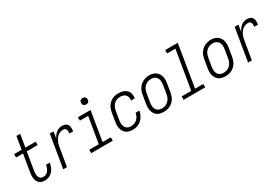

<svg xmlns="http://www.w3.org/2000/svg" viewBox="55 -1713 3890 2698"><g transform="rotate(-30 2000.0 -363.5)"><path d="M268 8Q243 8 220.5 1.5Q198 -5 181.5 -20Q165 -35 155.5 -56Q146 -77 142.5 -100.5Q139 -124 140.5 -148.5Q142 -173 146 -197L192 -475H79V-530H201L235 -735H296L262 -530H429V-475H253L205 -188Q203 -172 201.5 -156Q200 -140 201.5 -124.5Q203 -109 208 -94.5Q213 -80 222.5 -69Q232 -58 246.5 -52.5Q261 -47 277 -47Q291 -47 306 -51Q321 -55 334 -64.5Q347 -74 356.5 -86.5Q366 -99 373 -112.5Q380 -126 384.5 -140.5Q389 -155 392 -170Q392 -171 392 -173Q392 -175 393 -176H453Q453 -174 452.5 -171.5Q452 -169 452 -167Q448 -145 440.5 -123Q433 -101 421.5 -80.5Q410 -60 393 -42.5Q376 -25 355.5 -13.5Q335 -2 312.5 3Q290 8 268 8Z M570 0 658 -530H719L701 -421Q712 -444 727.5 -466Q743 -488 763.5 -504.5Q784 -521 809 -529.5Q834 -538 859 -538Q877 -538 894.5 -534Q912 -530 925.5 -520Q939 -510 947.5 -495.5Q956 -481 959 -464Q962 -447 961 -428.5Q960 -410 957 -392H896Q898 -403 898.5 -413.5Q899 -424 898 -434Q897 -444 893.5 -453.5Q890 -463 883.5 -470Q877 -477 867.5 -480Q858 -483 847 -483Q825 -483 803 -476.5Q781 -470 762.5 -456Q744 -442 730 -423Q716 -404 706 -383.5Q696 -363 690 -341.5Q684 -320 681 -299L631 0Z M1024 0V-55H1179L1249 -475H1115V-530H1319L1241 -55H1374V0ZM1306 -628Q1294 -628 1282.5 -632.5Q1271 -637 1264 -646Q1257 -655 1255 -667.5Q1253 -680 1255 -693Q1256 -701 1260.5 -709.5Q1265 -718 1272.5 -723Q1280 -728 1289 -730Q1298 -732 1306 -732Q1319 -732 1330.5 -727.5Q1342 -723 1349 -714Q1356 -705 1358 -692.5Q1360 -680 1358 -667Q1356 -659 1351.5 -650.5Q1347 -642 1339.5 -637Q1332 -632 1323.5 -630Q1315 -628 1306 -628Z M1700 8Q1671 8 1644 2Q1617 -4 1595 -19Q1573 -34 1559 -57Q1545 -80 1538.5 -106Q1532 -132 1532.5 -160.5Q1533 -189 1538 -218L1560 -348Q1564 -373 1572 -397.5Q1580 -422 1594 -444.5Q1608 -467 1628 -485.5Q1648 -504 1671.5 -516Q1695 -528 1720.5 -533Q1746 -538 1771 -538Q1795 -538 1819 -534.5Q1843 -531 1864 -521.5Q1885 -512 1902 -496.5Q1919 -481 1929 -460Q1939 -439 1941.5 -415Q1944 -391 1940 -366Q1940 -365 1939.5 -363.5Q1939 -362 1939 -360H1878Q1878 -361 1878.5 -362Q1879 -363 1879 -364Q1883 -388 1877.5 -412Q1872 -436 1856.5 -452.5Q1841 -469 1818 -476Q1795 -483 1771 -483Q1752 -483 1733.5 -479Q1715 -475 1698 -465.5Q1681 -456 1667 -441.5Q1653 -427 1643.5 -410Q1634 -393 1628.5 -375Q1623 -357 1620 -339L1598 -209Q1595 -189 1594 -169.5Q1593 -150 1596.5 -132Q1600 -114 1608 -97.5Q1616 -81 1630 -69Q1644 -57 1662 -52Q1680 -47 1700 -47Q1726 -47 1752.5 -56Q1779 -65 1799.5 -84.5Q1820 -104 1832 -129Q1844 -154 1848 -180H1909Q1905 -155 1896 -131.5Q1887 -108 1873 -85.5Q1859 -63 1839.5 -44.5Q1820 -26 1797 -14Q1774 -2 1749 3Q1724 8 1700 8Z M2201 8Q2172 8 2145 2Q2118 -4 2096 -19Q2074 -34 2059.5 -57Q2045 -80 2038.5 -106Q2032 -132 2032.5 -160.5Q2033 -189 2038 -218L2060 -348Q2064 -373 2072 -398Q2080 -423 2094.5 -445.5Q2109 -468 2129.5 -486.5Q2150 -505 2174 -517Q2198 -529 2223.5 -535Q2249 -541 2275 -541Q2303 -541 2330 -533.5Q2357 -526 2379 -511Q2401 -496 2415.5 -473.5Q2430 -451 2436.5 -424.5Q2443 -398 2442.5 -369.5Q2442 -341 2437 -312L2416 -182Q2411 -157 2403 -132Q2395 -107 2380.5 -84.5Q2366 -62 2345.5 -43.5Q2325 -25 2301 -13Q2277 -1 2251.5 3.5Q2226 8 2201 8ZM2202 -47Q2221 -47 2239.5 -51Q2258 -55 2275.5 -64.5Q2293 -74 2307 -88Q2321 -102 2331 -119Q2341 -136 2347 -154.5Q2353 -173 2356 -191L2377 -321Q2380 -341 2381 -361Q2382 -381 2378.5 -399.5Q2375 -418 2366.5 -434.5Q2358 -451 2343 -462Q2328 -473 2309.5 -478Q2291 -483 2271 -483Q2252 -483 2233.5 -478.5Q2215 -474 2198 -464.5Q2181 -455 2167 -441Q2153 -427 2143.5 -410Q2134 -393 2128.5 -375Q2123 -357 2120 -339L2098 -209Q2095 -189 2094 -169.5Q2093 -150 2096.5 -131.5Q2100 -113 2108.5 -96.5Q2117 -80 2131 -68.5Q2145 -57 2164 -52Q2183 -47 2202 -47Z M2524 0V-55H2679L2783 -680H2649V-735H2853L2741 -55H2874V0Z M3201 8Q3172 8 3145 2Q3118 -4 3096 -19Q3074 -34 3059.5 -57Q3045 -80 3038.5 -106Q3032 -132 3032.5 -160.5Q3033 -189 3038 -218L3060 -348Q3064 -373 3072 -398Q3080 -423 3094.5 -445.5Q3109 -468 3129.5 -486.5Q3150 -505 3174 -517Q3198 -529 3223.5 -535Q3249 -541 3275 -541Q3303 -541 3330 -533.5Q3357 -526 3379 -511Q3401 -496 3415.5 -473.5Q3430 -451 3436.5 -424.5Q3443 -398 3442.5 -369.5Q3442 -341 3437 -312L3416 -182Q3411 -157 3403 -132Q3395 -107 3380.5 -84.5Q3366 -62 3345.5 -43.5Q3325 -25 3301 -13Q3277 -1 3251.5 3.5Q3226 8 3201 8ZM3202 -47Q3221 -47 3239.5 -51Q3258 -55 3275.5 -64.5Q3293 -74 3307 -88Q3321 -102 3331 -119Q3341 -136 3347 -154.5Q3353 -173 3356 -191L3377 -321Q3380 -341 3381 -361Q3382 -381 3378.5 -399.5Q3375 -418 3366.5 -434.5Q3358 -451 3343 -462Q3328 -473 3309.5 -478Q3291 -483 3271 -483Q3252 -483 3233.5 -478.5Q3215 -474 3198 -464.5Q3181 -455 3167 -441Q3153 -427 3143.5 -410Q3134 -393 3128.5 -375Q3123 -357 3120 -339L3098 -209Q3095 -189 3094 -169.5Q3093 -150 3096.5 -131.5Q3100 -113 3108.5 -96.5Q3117 -80 3131 -68.5Q3145 -57 3164 -52Q3183 -47 3202 -47Z M3570 0 3658 -530H3719L3701 -421Q3712 -444 3727.5 -466Q3743 -488 3763.5 -504.5Q3784 -521 3809 -529.5Q3834 -538 3859 -538Q3877 -538 3894.5 -534Q3912 -530 3925.5 -520Q3939 -510 3947.5 -495.5Q3956 -481 3959 -464Q3962 -447 3961 -428.5Q3960 -410 3957 -392H3896Q3898 -403 3898.5 -413.5Q3899 -424 3898 -434Q3897 -444 3893.5 -453.5Q3890 -463 3883.5 -470Q3877 -477 3867.5 -480Q3858 -483 3847 -483Q3825 -483 3803 -476.5Q3781 -470 3762.5 -456Q3744 -442 3730 -423Q3716 -404 3706 -383.5Q3696 -363 3690 -341.5Q3684 -320 3681 -299L3631 0Z"/></g></svg>

Font: Iosevka Curly Light Oblique
Style: Regular
Weight: 300
Italic angle: -9°
Monospace: yes
Designer: Belleve Invis
Foundry: Belleve Invis
Version: Version 11.1.0; ttfautohint (v1.8.3)